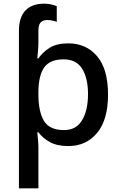

<svg xmlns="http://www.w3.org/2000/svg" viewBox="-20 -785 660 1045"><path d="M221 -765Q241 -765 260 -760.5Q279 -756 289 -751V-666Q282 -669 267.5 -672.5Q253 -676 237 -676Q214 -676 201.5 -663Q189 -650 189 -619V-554Q189 -535 187 -510.5Q185 -486 183 -467H189Q212 -501 250.5 -525Q289 -549 352 -549Q449 -549 508.5 -479Q568 -409 568 -270Q568 -133 508.5 -61.5Q449 10 352 10Q290 10 251 -12Q212 -34 189 -65H183Q185 -47 187 -23Q189 1 189 21V240H83V-616Q83 -691 118.5 -728Q154 -765 221 -765ZM327 -462Q252 -462 221 -418.5Q190 -375 189 -287V-271Q189 -178 219 -127.5Q249 -77 329 -77Q395 -77 427 -131Q459 -185 459 -272Q459 -360 427 -411Q395 -462 327 -462Z"/></svg>

Font: Noto Sans Medium
Style: Regular
Weight: 500
Designer: Monotype Design Team
Foundry: Monotype Imaging Inc.
Version: Version 2.007